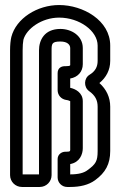

<svg xmlns="http://www.w3.org/2000/svg" viewBox="-20 -718 478 763"><path d="M73 -560C85 -604 146 -648 215 -648C296 -648 368 -595 368 -537V-476C368 -453 359 -435 336 -421C313 -407 312 -372 334 -356C358 -339 368 -320 368 -294V-118C368 -78 361 -66 328 -42C314 -31 292 -25 259 -25V-66C297 -73 309 -105 309 -129V-316C309 -350 279 -365 259 -369V-406C289 -411 309 -433 309 -463V-527C309 -576 264 -603 220 -603C156 -603 135 -558 135 -518V-25H70V-518C70 -535 71 -550 73 -560ZM67 25H138C164 25 185 4 185 -22V-518C185 -544 186 -553 220 -553C248 -553 259 -540 259 -527V-463C259 -459 262 -455 241 -455H238C225 -455 209 -449 209 -427V-360C209 -339 224 -324 242 -321C251 -320 257 -317 259 -316V-129C259 -118 261 -115 243 -115H239C226 -115 209 -105 209 -86V-13C209 8 226 25 247 25H259C298 25 332 17 358 -2C399 -32 418 -66 418 -118V-294C418 -331 403 -363 375 -388C402 -410 418 -440 418 -476V-537C418 -637 310 -698 215 -698C128 -698 44 -645 25 -571C22 -558 20 -540 20 -518V-22C20 4 41 25 67 25Z"/></svg>

Font: DIN Rundschrift
Style: BreitKont
Weight: 400
Width: 7
Version: Version 1.027